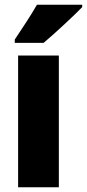

<svg xmlns="http://www.w3.org/2000/svg" viewBox="-20 -786 365 806"><path d="M325 -756V-766H135C110 -722 74 -668 42 -620V-606H163C214 -649 291 -721 325 -756ZM227 0V-553H56V0Z"/></svg>

Font: Noto Sans Condensed Black
Style: Regular
Weight: 900
Width: 3
Designer: Monotype Design Team
Foundry: Monotype Imaging Inc.
Version: Version 2.013